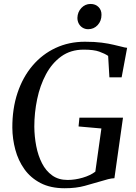

<svg xmlns="http://www.w3.org/2000/svg" viewBox="-20 -968 708 996"><path d="M315.5 8.5Q242 8.5 190.2 -18.5Q138.5 -45.5 106.5 -90.5Q74.5 -135.5 59.5 -191.5Q44.5 -247.5 44 -305Q43.5 -404.5 71 -486.5Q98.5 -568.5 149 -627.8Q199.5 -687 268.5 -719.2Q337.5 -751.5 420.5 -751.5Q471 -751.5 507.2 -746.8Q543.5 -742 569 -735.8Q594.5 -729.5 614 -725Q620 -723.5 626 -722Q632 -720.5 639.5 -720L611 -567H547.5L541 -678Q523.5 -690 495 -700.2Q466.5 -710.5 414 -710.5Q346.5 -710.5 298 -675.5Q249.5 -640.5 218.5 -582.5Q187.5 -524.5 172.8 -453.8Q158 -383 158 -311Q158.5 -259.5 168 -210.2Q177.5 -161 197.8 -121.2Q218 -81.5 250.8 -58Q283.5 -34.5 330.5 -34.5Q369 -34.5 409 -46.2Q449 -58 474.5 -77.5L506 -301.5L387.5 -312L392 -357.5H618L573.5 -43.5Q558.5 -43 540.8 -38.5Q523 -34 500.5 -27Q464.5 -16.5 419.8 -4Q375 8.5 315.5 8.5ZM437.5 -816.5Q421.5 -816.5 408.8 -824.2Q396 -832 388.8 -845.2Q381.5 -858.5 381.5 -875.5Q382.5 -906 402.2 -926.8Q422 -947.5 449.5 -947.5Q475.5 -947.5 491.2 -931.5Q507 -915.5 506.5 -891Q506.5 -859.5 486.8 -838Q467 -816.5 437.5 -816.5Z"/></svg>

Font: Merriweather 72pt
Style: Italic
Weight: 400
Italic angle: -7.8°
Version: Version 2.101